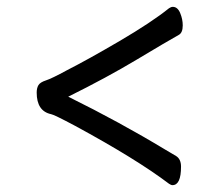

<svg xmlns="http://www.w3.org/2000/svg" viewBox="-20 -518 640 560"><path d="M483 22Q479 22 473 18Q378 -54 199 -151Q137 -184 129 -185Q87 -194 87 -248Q87 -261 92 -269.5Q97 -278 114 -283.5Q131 -289 175 -313Q236 -344 329 -398.5Q422 -453 473 -494Q479 -498 484 -498Q498 -498 505.5 -480Q513 -462 513 -444Q513 -422 501 -416Q467 -397 379.5 -344.5Q292 -292 179 -236Q329 -162 463 -81Q479 -72 493.5 -63Q508 -54 508 -32Q508 22 483 22Z"/></svg>

Font: LXGW WenKai Lite
Style: Bold
Weight: 700
Designer: LXGW / Fontworks Inc.
Foundry: LXGW / Fontworks Inc.
Version: Version 1.330;April 28, 2024